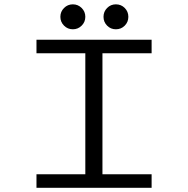

<svg xmlns="http://www.w3.org/2000/svg" viewBox="-20 -888 890 908"><path d="M366.2 -766.8Q349 -749.5 324.5 -749.5Q300 -749.5 282.8 -766.8Q265.5 -784 265.5 -808.5Q265.5 -833 282.8 -850.2Q300 -867.5 324.5 -867.5Q349 -867.5 366.2 -850.2Q383.5 -833 383.5 -808.5Q383.5 -784 366.2 -766.8ZM528 -749.5Q503.5 -749.5 486.5 -766.8Q469.5 -784 469.5 -808.5Q469.5 -833 486.5 -850.2Q503.5 -867.5 528 -867.5Q553 -867.5 570 -850.2Q587 -833 587 -808.5Q587 -784 570 -766.8Q553 -749.5 528 -749.5ZM697 -636H464.5V-64H697V0H152.5V-64H383.5V-636H152.5V-700H697Z"/></svg>

Font: League Mono Wide Light
Style: Regular
Weight: 300
Width: 8
Designer: Tyler Finck
Foundry: The League of Moveable Type / Tyler Finck
Version: Version 2.210